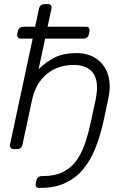

<svg xmlns="http://www.w3.org/2000/svg" viewBox="-20 -730 593 940"><path d="M172 190Q162 190 157.5 184Q153 178 155 168L158 154Q160 144 167.5 138Q175 132 185 132H189Q250 132 290.5 111Q331 90 356.5 53Q382 16 398 -33Q414 -82 426 -138L448 -241Q466 -328 437.5 -370Q409 -412 341 -412Q262 -412 208 -366.5Q154 -321 137 -241L90 -22Q89 -12 81.5 -6Q74 0 64 0H47Q37 0 32.5 -6Q28 -12 29 -22L140 -541H82Q72 -541 67.5 -547Q63 -553 64 -563L67 -577Q69 -587 76.5 -593Q84 -599 94 -599H152L171 -688Q173 -698 180.5 -704Q188 -710 198 -710H215Q225 -710 229.5 -704Q234 -698 232 -688L213 -599H401Q411 -599 415.5 -593Q420 -587 418 -577L415 -563Q414 -553 406.5 -547Q399 -541 389 -541H201L169 -391Q204 -426 247 -448Q290 -470 354 -470Q412 -470 452 -442.5Q492 -415 508.5 -365Q525 -315 510 -246L487 -138Q472 -69 449 -9.5Q426 50 390 95Q354 140 301.5 165Q249 190 176 190Z"/></svg>

Font: Rubik Light
Style: Italic
Weight: 300
Italic angle: -12°
Designer: Hubert and Fischer
Foundry: Hubert and Fischer
Version: Version 2.300;gftools[0.9.30]